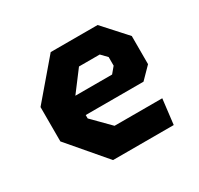

<svg xmlns="http://www.w3.org/2000/svg" viewBox="-121 -687 862 833"><g transform="rotate(-30 310.0 -270.5)"><path d="M222.5 0H526.5L541.5 -125.5H302.5L217.5 -211.5V-228.5H507L562 -284.5V-425.5L457.5 -541H222.5L65 -356.5V-184.5ZM220.5 -323.5 297.5 -425.5H401.5L429.5 -396.5V-353.5L404.5 -323.5Z"/></g></svg>

Font: Monaspace Krypton ExtraBold
Style: Regular
Weight: 800
Designer: Riley Cran & the Lettermatic Team
Foundry: Lettermatic
Version: Version 1.101 (Monaspace Krypton)